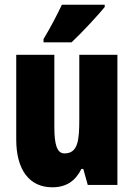

<svg xmlns="http://www.w3.org/2000/svg" viewBox="-20 -786 569 816"><path d="M425 -756V-766H243C222 -722 197 -673 165 -620V-606H284C334 -653 397 -722 425 -756ZM479 -553H317V-280C317 -191 312 -134 254 -134C222 -134 211 -172 211 -246V-553H49V-193C49 -64 105 10 202 10C261 10 300 -16 326 -68H334L353 0H479Z"/></svg>

Font: Noto Sans Myanmar UI ExtraCondensed Black
Style: Regular
Weight: 900
Width: 2
Designer: Monotype Design Team
Foundry: Monotype Imaging Inc.
Version: Version 2.103